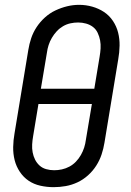

<svg xmlns="http://www.w3.org/2000/svg" viewBox="-20 -766 540 794"><path d="M202 8Q174 8 147 2Q120 -4 98.5 -18.5Q77 -33 62 -55.5Q47 -78 40.5 -104Q34 -130 34.5 -158Q35 -186 40 -214L97 -559Q101 -584 109 -608Q117 -632 131.5 -654Q146 -676 166 -694Q186 -712 209.5 -723Q233 -734 257.5 -740Q282 -746 307 -746Q335 -746 361.5 -738.5Q388 -731 410 -716.5Q432 -702 447 -679.5Q462 -657 468.5 -631Q475 -605 474.5 -577Q474 -549 469 -521L412 -176Q408 -151 400 -127Q392 -103 378 -81Q364 -59 344 -41Q324 -23 300.5 -12Q277 -1 252 3.5Q227 8 202 8ZM370 -399 392 -532Q395 -549 396 -566Q397 -583 394 -599Q391 -615 384 -630Q377 -645 364.5 -654.5Q352 -664 336 -668.5Q320 -673 303 -673Q287 -673 271 -669.5Q255 -666 240.5 -657.5Q226 -649 214.5 -636.5Q203 -624 194.5 -609.5Q186 -595 181 -579.5Q176 -564 174 -548L149 -399ZM204 -62Q220 -62 236 -65.5Q252 -69 267 -77Q282 -85 294 -97.5Q306 -110 314.5 -125Q323 -140 328 -155.5Q333 -171 335 -187L360 -336H139L117 -203Q114 -186 113 -169Q112 -152 115 -136Q118 -120 125 -106Q132 -92 143.5 -81.5Q155 -71 171 -66.5Q187 -62 204 -62Z"/></svg>

Font: Iosevka Curly Slab Oblique
Style: Regular
Weight: 400
Italic angle: -9°
Monospace: yes
Designer: Belleve Invis
Foundry: Belleve Invis
Version: Version 11.1.0; ttfautohint (v1.8.3)